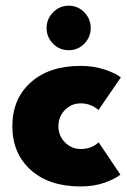

<svg xmlns="http://www.w3.org/2000/svg" viewBox="-20 -660 456 692"><path d="M228 -639.5Q260.5 -639.5 283.8 -615.8Q307 -592 307 -559Q307 -526 283.8 -502.5Q260.5 -479 228 -479Q194.5 -479 171.2 -502.5Q148 -526 148 -559Q148 -592 171.5 -615.8Q195 -639.5 228 -639.5ZM271 -123Q310 -123 335.5 -147L414 -30.5Q395.5 -15.5 357.5 -1.8Q319.5 12 270 12Q157 12 90.8 -47.5Q24.5 -107 24.5 -205.5Q24.5 -303.5 90.8 -363Q157 -422.5 270 -422.5Q318.5 -422.5 358.2 -409Q398 -395.5 415.5 -381L335 -263.5Q307 -287.5 271 -287.5Q237.5 -287.5 214 -263.5Q190.5 -239.5 190.5 -205.5Q190.5 -171 214 -147Q237.5 -123 271 -123Z"/></svg>

Font: League Spartan ExtraBold
Style: Regular
Weight: 800
Foundry: The League of Moveable Type
Version: Version 2.002